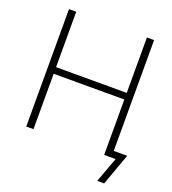

<svg xmlns="http://www.w3.org/2000/svg" viewBox="-156 -845 1001 1118"><g transform="rotate(20 344.5 -286.0)"><path d="M78.6 0V-727.5H123.5V-384.3H561.5V-727.5H606V0H561.5V-343.3H123.5V0ZM575.2 156.2 632.3 0H581.1V-41H689.5L618.2 156.2Z"/></g></svg>

Font: Inter Display Extra Light
Style: Regular
Weight: 200
Designer: Rasmus Andersson
Foundry: rsms
Version: Version 4.000;git-4fc901f